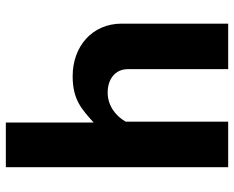

<svg xmlns="http://www.w3.org/2000/svg" viewBox="-92 -710 802 658"><g transform="rotate(-90 309.0 -381.0)"><path d="M221 0V-351C243 -390 280 -413 321 -413C367 -413 401 -387 401 -344V0H557V-365C557 -466 479 -533 377 -533C296 -533 264 -502 218 -461V-762H65V0Z"/></g></svg>

Font: Cheyenne Sans
Style: Bold
Weight: 700
Designer: The Public Sans project authors (U.S. Web Design System), Libre Franklin designed by Pablo Impallari and Rodrigo Fuenzal
Foundry: The Cheyenne Sans Project Authors
Version: Version 2.007